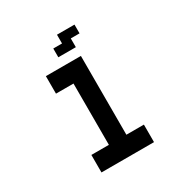

<svg xmlns="http://www.w3.org/2000/svg" viewBox="-196 -1156 1142 1187"><g transform="rotate(-30 375.0 -562.5)"><path d="M187.5 -125V-250H312.5V-687.5H187.5V-812.5H437.5V-250H562.5V-125ZM312.5 -875V-937.5H375V-1000H500V-937.5H437.5V-875Z"/></g></svg>

Font: Better VCR
Style: Regular
Weight: 400
Designer: artdzyk
Foundry: https://fontstruct.com
Version: Version 1.0